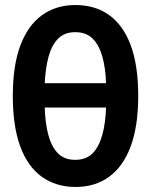

<svg xmlns="http://www.w3.org/2000/svg" viewBox="-20 -729 600 764"><path d="M281 15Q203 15 146.5 -25.5Q90 -66 60.5 -146.5Q31 -227 31 -347Q31 -468 61 -548Q91 -628 147 -668.5Q203 -709 280 -709Q359 -709 415 -668.5Q471 -628 500.5 -548Q530 -468 530 -347Q530 -227 500 -146.5Q470 -66 414 -25.5Q358 15 281 15ZM279 -93Q323 -93 348.5 -119Q374 -145 387 -192Q400 -239 402 -301H158Q160 -238 172.5 -191.5Q185 -145 210.5 -119Q236 -93 279 -93ZM158 -398H402Q400 -459 387 -504.5Q374 -550 348.5 -575.5Q323 -601 279 -601Q237 -601 211.5 -575.5Q186 -550 173.5 -504.5Q161 -459 158 -398Z"/></svg>

Font: Ubuntu Sans Mono SemiBold
Style: Regular
Weight: 600
Monospace: yes
Designer: Dalton Maag Ltd
Foundry: Dalton Maag Ltd
Version: Version 1.006